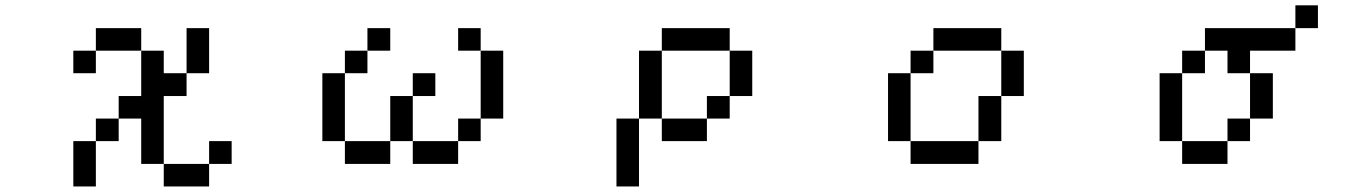

<svg xmlns="http://www.w3.org/2000/svg" viewBox="-20 -546 5040 707"><path d="M750 -26.4H833V57.6H750ZM250 -276.4V-359.4H333V-276.4ZM417 -109.4V-26.4H333V-109.4ZM417 -109.4V-192.4H500V-359.4H333V-442.4H500V-359.4H583V-276.4H667V-192.4H583V57.6H500V-109.4ZM750 57.6V140.6H583V57.6ZM667 -276.4V-442.4H750V-276.4ZM333 -26.4V140.6H250V-26.4Z M1667 -359.4V-442.4H1750V-359.4ZM1167 -26.4V-276.4H1250V-359.4H1333V-442.4H1417V-359.4H1333V-276.4H1250V-26.4H1417V-192.4H1500V-276.4H1583V-192.4H1500V-26.4H1667V-109.4H1750V-359.4H1833V-109.4H1750V-26.4H1667V57.6H1500V-26.4H1417V57.6H1250V-26.4Z M2667 -192.4V-359.4H2750V-192.4ZM2667 -192.4V-109.4H2583V-192.4ZM2667 -359.4H2417V-442.4H2667ZM2583 -109.4V-26.4H2417V-109.4ZM2417 -109.4H2333V-359.4H2417ZM2333 -109.4V140.6H2250V-109.4Z M3250 -26.4V-276.4H3333V-359.4H3417V-442.4H3667V-359.4H3750V-192.4H3667V-359.4H3417V-276.4H3333V-26.4H3583V-192.4H3667V-26.4H3583V57.6H3333V-26.4Z M4250 -26.4V-276.4H4333V-359.4H4417V-442.4H4750V-359.4H4583V-276.4H4667V-109.4H4583V-276.4H4500V-359.4H4417V-276.4H4333V-26.4H4500V-109.4H4583V-26.4H4500V57.6H4333V-26.4ZM4750 -442.4V-526.4H4833V-442.4Z"/></svg>

Font: KH Dot kagurazaka 12
Style: Regular
Weight: 400
Designer: Original version for X68000 by Keitarou Hiraki (http://hp.vector.co.jp/authors/VA000874/) / TrueType conversion by Homem
Version: Version 1.00.20150527